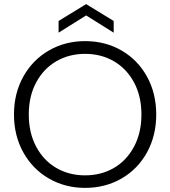

<svg xmlns="http://www.w3.org/2000/svg" viewBox="-20 -907 828 934"><path d="M48 -350Q48 -453 93.5 -534.5Q139 -616 218 -661.5Q297 -707 394 -707Q492 -707 571 -661.5Q650 -616 695 -534.5Q740 -453 740 -350Q740 -247 695 -165.5Q650 -84 571 -38.5Q492 7 394 7Q297 7 218 -38.5Q139 -84 93.5 -165.5Q48 -247 48 -350ZM668 -350Q668 -439 632 -506Q596 -573 534 -609Q472 -645 394 -645Q316 -645 254 -609Q192 -573 156 -506Q120 -439 120 -350Q120 -261 156 -193.5Q192 -126 254 -90Q316 -54 394 -54Q472 -54 534 -90Q596 -126 632 -193.5Q668 -261 668 -350ZM399 -832 265 -748V-805L399 -887L533 -805V-748Z"/></svg>

Font: Poppins-Tabular Light
Style: Regular
Weight: 300
Designer: Ninad Kale (Devanagari), Jonny Pinhorn (Latin)
Foundry: Indian Type Foundry
Version: Version 4.004